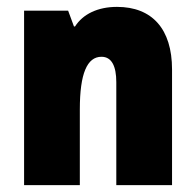

<svg xmlns="http://www.w3.org/2000/svg" viewBox="-20 -538 569 558"><path d="M50 0H212V-220C212 -324 233 -373 275 -373C305 -373 318 -345 318 -299V0H480V-336C480 -454 422 -518 320 -518C264 -518 221 -497 198 -461H195L178 -507H50Z"/></svg>

Font: Noto Sans Armenian ExtraCondensed Black
Style: Regular
Weight: 900
Width: 2
Designer: Monotype Design Team
Foundry: Monotype Imaging Inc.
Version: Version 2.008